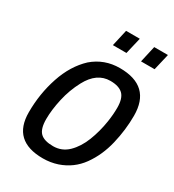

<svg xmlns="http://www.w3.org/2000/svg" viewBox="-216 -1032 1053 1164"><g transform="rotate(30 310.5 -450.0)"><path d="M388 -796H293L319 -911H415ZM585 -796H490L516 -911H612ZM285 -84Q346 -84 389.5 -126.5Q433 -169 459.5 -236.5Q486 -304 498 -381Q506 -433 506 -480Q506 -546 477.5 -573.5Q449 -601 389 -601Q295 -601 239 -496Q202 -427 184.5 -348.5Q167 -270 167 -206Q167 -138 194.5 -111Q222 -84 285 -84ZM268 11Q55 11 55 -189Q55 -319 94.5 -437Q134 -555 212 -628Q292 -697 400 -697Q618 -697 618 -489Q618 -390 594 -289.5Q570 -189 515 -112.5Q460 -36 369 -5Q321 11 268 11Z"/></g></svg>

Font: Storia Sans SemiBold
Style: Italic
Weight: 600
Italic angle: -13°
Designer: Campivisivi
Foundry: Accademia di Belle Arti di Urbino and students of MA course of Visual design
Version: Version 60.001;May 25, 2020;FontCreator 12.0.0.2522 64-bit